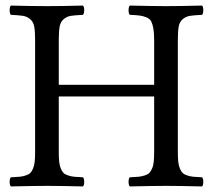

<svg xmlns="http://www.w3.org/2000/svg" viewBox="-20 -667 764 689"><path d="M19 2Q14.6 -2.4 14.6 -14.4Q14.6 -26.4 19 -30.8Q39.1 -31.7 50 -32.7Q61 -33.7 72.3 -37.4Q83.5 -41 88.9 -46.4Q94.2 -51.8 98.6 -62.3Q103 -72.8 104.5 -86.7Q106 -100.6 106 -122.1V-522.9Q106 -554.7 102.8 -571.8Q99.6 -588.9 88.1 -598.4Q76.7 -607.9 62.7 -610.1Q48.8 -612.3 19 -613.8Q14.6 -618.2 14.6 -630.4Q14.6 -642.6 19 -647Q95.2 -645 147.9 -645Q201.7 -645 277.8 -647Q282.2 -642.6 282.2 -630.4Q282.2 -618.2 277.8 -613.8Q248 -612.3 234.1 -610.1Q220.2 -607.9 208.7 -598.4Q197.3 -588.9 194.1 -571.8Q190.9 -554.7 190.9 -522.9V-362.8H533.2V-522.9Q533.2 -548.3 530.5 -564Q527.8 -579.6 522.9 -589.6Q518.1 -599.6 506.1 -604.5Q494.1 -609.4 481.9 -611.1Q469.7 -612.8 445.8 -613.8Q441.4 -618.2 441.4 -630.4Q441.4 -642.6 445.8 -647Q533.7 -645 575.2 -645Q623 -645 705.1 -647Q709.5 -642.6 709.5 -630.4Q709.5 -618.2 705.1 -613.8Q675.3 -612.3 661.4 -610.1Q647.5 -607.9 636 -598.4Q624.5 -588.9 621.3 -571.8Q618.2 -554.7 618.2 -522.9V-122.1Q618.2 -100.6 619.6 -86.7Q621.1 -72.8 625.5 -62.3Q629.9 -51.8 635.3 -46.4Q640.6 -41 651.9 -37.4Q663.1 -33.7 674.1 -32.7Q685.1 -31.7 705.1 -30.8Q709.5 -26.4 709.5 -14.4Q709.5 -2.4 705.1 2Q617.2 0 576.2 0Q535.6 0 445.8 2Q441.4 -2.4 441.4 -14.4Q441.4 -26.4 445.8 -30.8Q465.8 -31.7 476.8 -32.7Q487.8 -33.7 499.3 -37.4Q510.7 -41 515.9 -46.4Q521 -51.8 525.6 -62Q530.3 -72.3 531.7 -86.4Q533.2 -100.6 533.2 -122.1V-320.8H190.9V-122.1Q190.9 -100.6 192.4 -86.7Q193.8 -72.8 198.2 -62.3Q202.6 -51.8 208 -46.4Q213.4 -41 224.6 -37.4Q235.8 -33.7 246.8 -32.7Q257.8 -31.7 277.8 -30.8Q282.2 -26.4 282.2 -14.4Q282.2 -2.4 277.8 2Q189.9 0 148.9 0Q106.9 0 19 2Z"/></svg>

Font: Common Serif
Style: Regular
Weight: 400
Designer: Philipp H. Poll, Khaled Hosny
Foundry: Stefan Peev, Context Ltd.
Version: Version 1.026